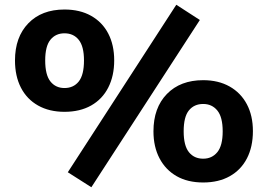

<svg xmlns="http://www.w3.org/2000/svg" viewBox="-20 -756 1125 807"><path d="M364 31 265 -32 721 -736 820 -672ZM251 -286Q187 -286 140 -312.5Q93 -339 68 -387.5Q43 -436 43 -502Q43 -600 99 -658Q155 -716 251 -716Q316 -716 363 -689.5Q410 -663 435 -615Q460 -567 460 -502Q460 -437 435 -388Q410 -339 363 -312.5Q316 -286 251 -286ZM251 -386Q289 -386 311 -413.5Q333 -441 333 -502Q333 -561 311 -588.5Q289 -616 251 -616Q214 -616 192 -589Q170 -562 170 -502Q170 -441 192 -413.5Q214 -386 251 -386ZM834 11Q769 11 722.5 -15.5Q676 -42 650.5 -90.5Q625 -139 625 -204Q625 -303 681.5 -361Q738 -419 834 -419Q898 -419 945 -392.5Q992 -366 1017.5 -318Q1043 -270 1043 -205Q1043 -139 1018 -90.5Q993 -42 946 -15.5Q899 11 834 11ZM834 -89Q871 -89 893.5 -116.5Q916 -144 916 -204Q916 -264 893.5 -291.5Q871 -319 834 -319Q796 -319 774 -292Q752 -265 752 -204Q752 -144 774 -116.5Q796 -89 834 -89Z"/></svg>

Font: Nunito Sans 7pt SemiExpanded ExtraBold
Style: Regular
Weight: 800
Width: 6
Designer: Vernon Adams
Foundry: Vernon Adams
Version: Version 3.101;gftools[0.9.27]